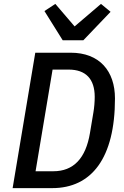

<svg xmlns="http://www.w3.org/2000/svg" viewBox="-20 -970 640 990"><path d="M45.1 0H249.3C451.7 0 572.8 -154.1 572.8 -462.4C572.8 -603.3 493.6 -698.2 344.5 -698.2H161.9ZM163.4 -87 251.1 -611.2H333.5C422.2 -611.2 468.4 -563.2 468.4 -470.2C468.4 -445.3 465.9 -414.4 461.6 -390.3L443.9 -284.4C422.2 -153.1 358.7 -87 255 -87ZM209.2 -913 303.3 -762.4H409.8L550.1 -909.1L500.7 -949.9L364.7 -833.8L265.3 -949.9Z"/></svg>

Font: Margiela Mono Italic Medium It
Style: Regular
Weight: 500
Designer: Mike Abbink, Paul van der Laan, Pieter van Rosmalen
Foundry: Bold Monday
Version: Version 2.003 2021